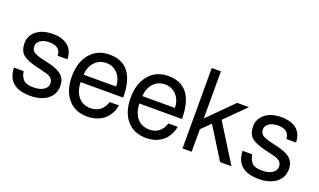

<svg xmlns="http://www.w3.org/2000/svg" viewBox="-77 -1171 2720 1636"><g transform="rotate(20 1283.0 -353.0)"><path d="M122 -156Q128 -109 154.5 -81.5Q181 -54 243 -54Q305 -54 338.5 -76.5Q372 -99 372 -132Q372 -165 353 -182Q334 -199 291 -209L213 -228Q120 -250 83.5 -283.5Q47 -317 47 -384.5Q47 -452 102 -495.5Q157 -539 248 -539Q339 -539 388 -497Q437 -455 438 -378H350Q347 -462 245 -462Q194 -462 164 -440.5Q134 -419 134 -387Q134 -355 157 -337.5Q180 -320 231 -308L311 -289Q389 -270 424 -235.5Q459 -201 459 -143Q459 -67 400.5 -22Q342 23 243 23Q40 23 34 -156Z M612 -302H907Q907 -370 866 -416Q825 -462 762 -462Q699 -462 658 -418.5Q617 -375 612 -302ZM996 -234H610Q612 -152 652.5 -103Q693 -54 764 -54Q866 -54 901 -159H985Q969 -73 910 -25Q851 23 761 23Q651 23 587 -51.5Q523 -126 523 -255Q523 -384 588.5 -461.5Q654 -539 763 -539Q996 -539 996 -234Z M1145 -302H1440Q1440 -370 1399 -416Q1358 -462 1295 -462Q1232 -462 1191 -418.5Q1150 -375 1145 -302ZM1529 -234H1143Q1145 -152 1185.5 -103Q1226 -54 1297 -54Q1399 -54 1434 -159H1518Q1502 -73 1443 -25Q1384 23 1294 23Q1184 23 1120 -51.5Q1056 -126 1056 -255Q1056 -384 1121.5 -461.5Q1187 -539 1296 -539Q1529 -539 1529 -234Z M1702 -729V-302L1924 -524H2031L1849 -343L2063 0H1960L1783 -284L1702 -204V0H1619V-729Z M2195 -156Q2201 -109 2227.5 -81.5Q2254 -54 2316 -54Q2378 -54 2411.5 -76.5Q2445 -99 2445 -132Q2445 -165 2426 -182Q2407 -199 2364 -209L2286 -228Q2193 -250 2156.5 -283.5Q2120 -317 2120 -384.5Q2120 -452 2175 -495.5Q2230 -539 2321 -539Q2412 -539 2461 -497Q2510 -455 2511 -378H2423Q2420 -462 2318 -462Q2267 -462 2237 -440.5Q2207 -419 2207 -387Q2207 -355 2230 -337.5Q2253 -320 2304 -308L2384 -289Q2462 -270 2497 -235.5Q2532 -201 2532 -143Q2532 -67 2473.5 -22Q2415 23 2316 23Q2113 23 2107 -156Z"/></g></svg>

Font: Autonym
Style: Regular
Weight: 500
Version: Version 1.0.20131126